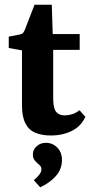

<svg xmlns="http://www.w3.org/2000/svg" viewBox="-20 -567 385 812"><path d="M73 -354 17 -364V-412L63 -421Q73 -423 77 -427.5Q81 -432 85 -441L126 -547H199L203 -423H317V-356H205V-151Q205 -110 217 -94.5Q229 -79 254 -79Q268 -79 285 -84Q302 -89 316 -101L341 -73Q323 -33 284 -13.5Q245 6 195 6Q157 6 129.5 -5.5Q102 -17 87.5 -45Q73 -73 73 -122ZM242 113Q241 151 214.5 179.5Q188 208 150 225L123 195Q135 185 145 173Q155 161 155 150Q155 139 149.5 133.5Q144 128 139 124Q132 118 125.5 109.5Q119 101 119 86Q119 66 135 51.5Q151 37 174 37Q203 37 223 58Q243 79 242 113Z"/></svg>

Font: Rasa
Style: Bold
Weight: 700
Designer: Anna Giedrys (Yrsa+Rasa design), David Brezina (Yrsa art-direction, Rasa art-direction, design)
Foundry: Rosetta Type Foundry
Version: Version 2.004